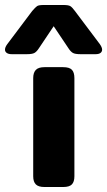

<svg xmlns="http://www.w3.org/2000/svg" viewBox="-73 -749 429 769"><path d="M-53 -550Q-53 -560 -44 -572L56 -705Q69 -720 75.5 -724.5Q82 -729 102 -729H181Q201 -729 208.5 -724.5Q216 -720 227 -705L327 -572Q336 -559 336 -550Q336 -542 329.5 -537Q323 -532 310 -532H249Q228 -532 219 -537Q210 -542 201 -556L142 -644L83 -556Q74 -542 65 -537Q56 -532 35 -532H-26Q-39 -532 -46 -537Q-53 -542 -53 -550ZM60 -43V-436Q60 -458 70.5 -469Q81 -480 105 -480H180Q205 -480 215 -469.5Q225 -459 225 -436V-43Q225 -21 215 -10.5Q205 0 180 0H105Q81 0 70.5 -10.5Q60 -21 60 -43Z"/></svg>

Font: Mitr Medium
Style: Regular
Weight: 500
Designer: Thanarat Vachiruckul
Foundry: Cadson Demak
Version: Version 1.002